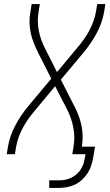

<svg xmlns="http://www.w3.org/2000/svg" viewBox="-20 -755 540 940"><path d="M221 165V128H267Q282 128 297 125.5Q312 123 326 116.5Q340 110 352.5 100Q365 90 374 76.5Q383 63 388 48.5Q393 34 395 19L399 0H334L340 -37Q348 -85 339 -130.5Q330 -176 310 -216L250 -333L150 -213Q133 -193 118.5 -172.5Q104 -152 92 -129.5Q80 -107 71.5 -83.5Q63 -60 59 -37L53 0H13L19 -37Q28 -90 55 -141Q82 -192 119 -236L231 -370L164 -502V-503Q164 -503 164 -503Q164 -503 164 -503Q153 -525 144 -548Q135 -571 130 -595.5Q125 -620 124.5 -646Q124 -672 129 -698L135 -735H175L169 -698Q161 -650 170 -604.5Q179 -559 200 -519L259 -402L359 -522Q359 -522 359 -522Q359 -522 359 -522L360 -523Q376 -542 391 -563Q406 -584 417.5 -606Q429 -628 437.5 -651.5Q446 -675 450 -698L456 -735H496L490 -698Q481 -645 454 -594Q427 -543 390 -499L278 -365L345 -233V-232Q345 -232 345 -232Q345 -232 346 -232Q357 -210 365.5 -187Q374 -164 379 -139.5Q384 -115 384.5 -89Q385 -63 381 -37H445L436 19Q432 39 425.5 58.5Q419 78 407.5 95Q396 112 380 126.5Q364 141 345 149.5Q326 158 306.5 161.5Q287 165 267 165Z"/></svg>

Font: Iosevka Curly XLtObl
Style: Regular
Weight: 200
Italic angle: -9°
Monospace: yes
Designer: Belleve Invis
Foundry: Belleve Invis
Version: Version 11.1.0; ttfautohint (v1.8.3)